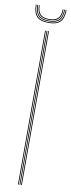

<svg xmlns="http://www.w3.org/2000/svg" viewBox="-112 -953 364 983"><g transform="rotate(10 70.0 -461.5)"><path d="M76 0V-800H80V0ZM60 0V-800H64V0ZM68 0V-800H72V0ZM70 -841.5Q27.8 -841.5 9.2 -860.4Q-9.2 -879.2 -10 -922.8H-6Q-5.2 -881.2 12.4 -863.4Q30 -845.5 70 -845.5Q110 -845.5 127.6 -863.4Q145.2 -881.2 146 -922.8H150Q149.2 -879.2 130.8 -860.4Q112.2 -841.5 70 -841.5ZM70 -849.5Q32.2 -849.5 15.5 -866.5Q-1.2 -883.5 -2 -922.8H2Q2.5 -885.8 18.4 -869.6Q34.2 -853.5 70 -853.5Q105.8 -853.5 121.6 -869.6Q137.5 -885.8 138 -922.8H142Q141.2 -883.5 124.6 -866.5Q108 -849.5 70 -849.5ZM70 -857.5Q36.2 -857.5 21.4 -872.6Q6.5 -887.8 6 -922.8H10Q10.5 -890 24.5 -875.8Q38.5 -861.5 70 -861.5Q101.5 -861.5 115.5 -875.8Q129.5 -890 130 -922.8H134Q133.5 -887.8 118.6 -872.6Q103.8 -857.5 70 -857.5Z"/></g></svg>

Font: Big Shoulders Inline Display SC Thin
Style: Regular
Weight: 100
Designer: Patric King
Foundry: XO Type Co
Version: Version 2.002